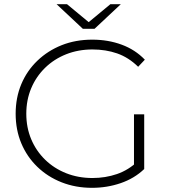

<svg xmlns="http://www.w3.org/2000/svg" viewBox="-20 -895 813 920"><path d="M421 5Q342 5 275 -21.5Q208 -48 158.5 -96Q109 -144 82 -208.5Q55 -273 55 -350Q55 -427 82 -491.5Q109 -556 159 -604Q209 -652 275.5 -678.5Q342 -705 422 -705Q498 -705 563 -681Q628 -657 674 -609L642 -575Q596 -620 541.5 -639Q487 -658 423 -658Q355 -658 297 -635Q239 -612 196 -570Q153 -528 129.5 -472Q106 -416 106 -350Q106 -284 129.5 -228Q153 -172 196 -130Q239 -88 297 -65Q355 -42 423 -42Q485 -42 540.5 -61Q596 -80 642 -124L671 -85Q624 -40 558.5 -17.5Q493 5 421 5ZM671 -85 622 -91V-347H671ZM377 -757 251 -875H301L423 -774H387L509 -875H559L433 -757Z"/></svg>

Font: Montserrat Thin Light
Style: Regular
Weight: 300
Version: Version 9.000